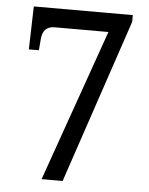

<svg xmlns="http://www.w3.org/2000/svg" viewBox="-52 -757 620 800"><g transform="rotate(5 258.0 -357.0)"><path d="M152 0 376 -635H151Q103 -635 98 -583L94 -534H52L57 -714H471V-686L240 0Z"/></g></svg>

Font: Noto Serif Khmer SemiCondensed
Style: Regular
Weight: 400
Width: 4
Designer: Danh Hong and the Monotype Design Team
Foundry: Monotype Imaging Inc.
Version: Version 2.004; ttfautohint (v1.8.4.7-5d5b)